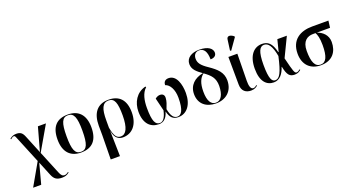

<svg xmlns="http://www.w3.org/2000/svg" viewBox="-63 -1608 4853 2657"><g transform="rotate(-20 2363.5 -279.5)"><path d="M507 247C550 247 580 238 614 209L607 200C592 214 568 226 550 226C520 226 501 210 480 157L343 -177L551 -536H433L337 -191L229 -455C203 -520 175 -541 116 -541C85 -541 53 -536 16 -503L23 -494C41 -511 58 -521 72 -521C92 -521 94 -503 116 -451L266 -86L80 240H199L278 -57L364 153C393 223 431 247 507 247Z M873 10C1038 10 1124 -82 1124 -270C1124 -457 1030 -548 876 -548C711 -548 625 -457 625 -270C625 -82 719 10 873 10ZM875 0C789 0 758 -72 758 -270C758 -466 789 -538 874 -538C960 -538 991 -466 991 -270C991 -72 960 0 875 0Z M1223 240H1359L1351 -129H1353C1370 -18 1433 11 1489 11C1624 11 1720 -92 1720 -274C1720 -461 1628 -548 1474 -548C1309 -548 1227 -440 1227 -255L1228 -117ZM1466 -11C1407 -11 1373 -51 1350 -181V-284C1349 -461 1383 -538 1473 -538C1560 -538 1587 -461 1587 -276C1587 -95 1541 -11 1466 -11Z M2019 10C2086 10 2136 -29 2163 -125C2185 -33 2225 10 2305 10C2431 10 2515 -98 2515 -269C2515 -394 2475 -544 2358 -544C2315 -544 2282 -522 2282 -469C2346 -450 2396 -365 2396 -243C2396 -52 2347 -1 2296 -1C2242 -1 2208 -42 2186 -149C2209 -208 2227 -252 2229 -298C2233 -341 2210 -367 2167 -367C2143 -367 2117 -356 2096 -338C2105 -293 2122 -240 2142 -150C2118 -38 2078 -1 2037 -1C1971 -1 1937 -61 1937 -258C1937 -363 1956 -471 2026 -533L2018 -544C1880 -510 1809 -386 1809 -249C1809 -75 1894 10 2019 10Z M2858 10C3002 11 3114 -76 3114 -238C3114 -356 3039 -423 2934 -495C2835 -561 2803 -605 2803 -668C2803 -725 2835 -761 2887 -761C2958 -761 2995 -702 2995 -589C3048 -589 3083 -613 3083 -658C3083 -714 3026 -769 2891 -769C2779 -769 2696 -718 2696 -627C2696 -546 2757 -498 2830 -446C2703 -423 2615 -343 2615 -215C2615 -68 2717 9 2858 10ZM2860 0C2792 -1 2748 -64 2748 -202C2748 -327 2780 -396 2837 -441C2929 -374 2982 -323 2982 -204C2980 -76 2937 1 2860 0Z M3304 -604 3416 -763V-775C3368 -815 3316 -821 3310 -766L3289 -611ZM3377 9C3426 9 3456 -11 3475 -29L3468 -38C3455 -27 3438 -12 3416 -12C3375 -12 3363 -71 3364 -138L3370 -536H3238L3241 -128C3242 -30 3302 9 3377 9Z M3711 10C3801 10 3852 -62 3883 -154H3887C3913 -26 3946 8 4020 8C4067 8 4094 -13 4112 -29L4105 -38C4091 -26 4071 -12 4054 -12C4024 -12 4013 -42 3962 -252L4099 -536H3959L3915 -363H3910C3876 -505 3820 -547 3733 -547C3616 -547 3525 -452 3525 -257C3525 -65 3607 10 3711 10ZM3740 -11C3692 -11 3657 -55 3657 -265C3657 -466 3696 -526 3758 -526C3821 -526 3866 -462 3893 -312C3842 -83 3802 -11 3740 -11Z M4404 10C4577 10 4653 -102 4653 -243C4653 -346 4580 -409 4501 -434H4698L4711 -536H4472C4295 -536 4153 -454 4153 -250C4153 -88 4249 10 4404 10ZM4404 0C4323 0 4285 -76 4285 -243C4285 -390 4365 -434 4446 -434H4484C4502 -402 4520 -350 4520 -245C4520 -78 4484 0 4404 0Z"/></g></svg>

Font: Noto Serif Display SemiBold
Style: Regular
Weight: 600
Designer: Monotype Design Team
Foundry: Monotype Imaging Inc.
Version: Version 2.009